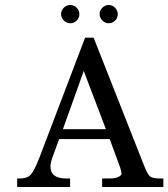

<svg xmlns="http://www.w3.org/2000/svg" viewBox="-20 -749 674 769"><path d="M634.3 0H389.2V-34.2H420.4Q441.4 -34.2 454.1 -40.3Q466.8 -46.4 466.8 -53.7Q466.8 -61 460.9 -79.1L419.4 -191.9H216.8L189.9 -118.2Q182.1 -95.7 182.1 -82.5Q182.1 -34.2 244.6 -34.2H260.7V0H48.8V-34.2H59.6Q89.4 -34.2 103.5 -49.8Q117.7 -65.4 139.2 -121.1L320.8 -598.1H355L556.6 -86.9Q570.3 -51.8 580.3 -43Q590.3 -34.2 619.6 -34.2H634.3ZM404.3 -231.4 315.4 -464.8 231.9 -231.4ZM261.2 -729Q276.4 -729 287.1 -718Q297.9 -707 297.9 -692.1Q297.9 -677.2 287.1 -666.5Q276.4 -655.8 261.5 -655.8Q246.6 -655.8 235.6 -667Q224.6 -678.2 224.6 -692.6Q224.6 -707 235.4 -718Q246.1 -729 261.2 -729ZM415.5 -729Q430.2 -729 440.9 -718Q451.7 -707 451.7 -692.1Q451.7 -677.2 440.9 -666.5Q430.2 -655.8 415.5 -655.8Q400.9 -655.8 389.9 -667Q378.9 -678.2 378.9 -692.6Q378.9 -707 389.9 -718Q400.9 -729 415.5 -729Z"/></svg>

Font: RIT Rachana
Style: Regular
Weight: 400
Designer: Hussain KH
Version: 1.4.7